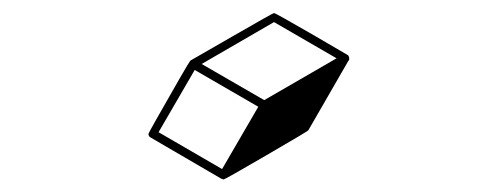

<svg xmlns="http://www.w3.org/2000/svg" viewBox="-20 -944 772 298"><path d="M327.1 -665.5Q326.2 -665.5 325.4 -666Q324.7 -666.5 323.7 -666.5L213.9 -730.5Q210.4 -732.4 210.4 -736.3Q210.4 -737.8 258.3 -821.3Q274.4 -849.1 275.4 -849.9Q276.4 -850.6 339.4 -886.7Q403.8 -923.8 405.3 -923.8Q407.2 -923.8 463.4 -891.4Q519.5 -858.9 520.3 -858.2Q521 -857.4 521.5 -856Q522 -854.5 522 -852.1L521.5 -850.1H521L458.5 -741.7Q457.5 -740.2 393.3 -702.9Q329.1 -665.5 327.1 -665.5ZM390.1 -788.6 502.4 -853.5 405.3 -909.7 293 -844.7ZM324.7 -681.6 380.9 -778.3 282.2 -835.4 226.1 -738.8Z"/></svg>

Font: 3D Isometric
Style: Bold
Weight: 700
Designer: GGBotNet
Foundry: GGBotNet
Version: 1.14